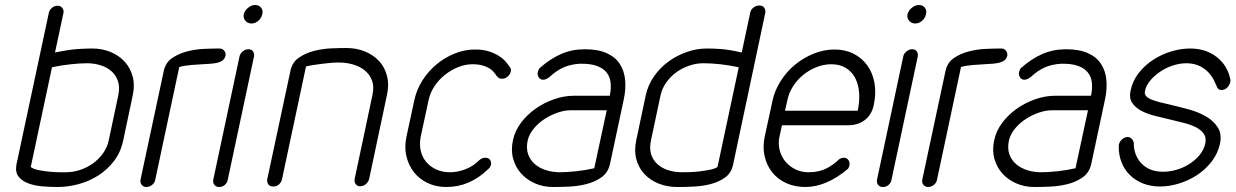

<svg xmlns="http://www.w3.org/2000/svg" viewBox="-20 -748 4942 768"><path d="M473 -187Q463 -139 436 -104Q409 -69 373 -46Q337 -23 294.5 -11.5Q252 0 210 0Q182 0 150.5 -2.5Q119 -5 93.5 -14.5Q68 -24 54 -42Q40 -60 46 -91L175 -695Q177 -707 187 -716Q197 -725 211 -725Q222 -725 229 -716.5Q236 -708 234 -697L200 -538Q259 -550 292.5 -552Q326 -554 349 -554Q389 -554 422.5 -540Q456 -526 478.5 -501.5Q501 -477 510.5 -442.5Q520 -408 511 -367ZM453 -366Q460 -399 452 -423Q444 -447 426 -463Q408 -479 382 -487Q356 -495 328 -495Q301 -495 263 -491Q225 -487 188 -479L103 -80Q113 -72 135 -67.5Q157 -63 179.5 -61Q202 -59 220 -59H244Q272 -59 299.5 -68Q327 -77 350.5 -93.5Q374 -110 391.5 -134Q409 -158 415 -187Z M601 -29Q599 -17 588.5 -8.5Q578 0 565 0Q554 0 547 -8.5Q540 -17 542 -29L635 -464Q642 -497 667.5 -515Q693 -533 727 -542Q761 -551 796.5 -552.5Q832 -554 859 -554Q870 -554 877 -545Q884 -536 882 -525Q879 -513 870.5 -506.5Q862 -500 849.5 -497Q837 -494 821 -493L789 -491Q772 -490 745 -488Q718 -486 697 -480Z M938 -522Q940 -533 950.5 -542Q961 -551 973 -551Q987 -551 992.5 -542Q998 -533 996 -522L891 -29Q889 -17 879.5 -8.5Q870 0 856 0Q844 0 837.5 -8.5Q831 -17 833 -29ZM955 -691Q959 -706 972.5 -717Q986 -728 1001 -728Q1016 -728 1024.5 -717Q1033 -706 1029 -691Q1026 -676 1013.5 -665Q1001 -654 986 -654Q971 -654 961.5 -665Q952 -676 955 -691Z M1108 -31Q1106 -20 1096.5 -11Q1087 -2 1073 -2Q1059 -2 1053 -11Q1047 -20 1049 -31L1142 -466Q1149 -499 1175 -517Q1201 -535 1235 -544Q1269 -553 1304 -554.5Q1339 -556 1365 -556Q1406 -556 1440 -542Q1474 -528 1496.5 -503.5Q1519 -479 1528 -444.5Q1537 -410 1528 -369L1457 -34Q1454 -21 1444 -12Q1434 -3 1420 -3Q1409 -3 1402.5 -12Q1396 -21 1399 -34L1470 -369Q1477 -402 1468 -426Q1459 -450 1439.5 -466Q1420 -482 1392.5 -490Q1365 -498 1336 -498Q1321 -498 1302.5 -496.5Q1284 -495 1265.5 -492.5Q1247 -490 1230.5 -487.5Q1214 -485 1204 -482Z M1898 -108Q1908 -117 1921 -117Q1935 -117 1940.5 -108Q1946 -99 1944 -88Q1942 -83 1939.5 -79Q1937 -75 1931 -70Q1896 -36 1854.5 -18Q1813 0 1765 0Q1724 0 1690.5 -16Q1657 -32 1635.5 -59.5Q1614 -87 1605.5 -123.5Q1597 -160 1606 -202L1637 -346Q1646 -389 1669.5 -426Q1693 -463 1726 -490.5Q1759 -518 1799 -534Q1839 -550 1880 -550Q1913 -550 1937 -542Q1961 -534 1977.5 -523Q1994 -512 2004 -500Q2014 -488 2019 -480Q2026 -473 2023 -462Q2021 -451 2011 -442Q2001 -433 1988 -433Q1975 -433 1969 -442L1964 -447H1965Q1960 -454 1953.5 -461.5Q1947 -469 1936 -475.5Q1925 -482 1909 -486.5Q1893 -491 1870 -491Q1841 -491 1812.5 -479.5Q1784 -468 1759.5 -448.5Q1735 -429 1717.5 -402.5Q1700 -376 1694 -346L1663 -202Q1657 -171 1663 -145Q1669 -119 1685 -100Q1701 -81 1725.5 -70Q1750 -59 1780 -59Q1809 -59 1840.5 -70.5Q1872 -82 1898 -108Z M2419 -365Q2425 -393 2422.5 -417Q2420 -441 2406.5 -458Q2393 -475 2367 -484.5Q2341 -494 2299 -493Q2263 -491 2234.5 -478.5Q2206 -466 2178 -440Q2172 -435 2165 -432Q2158 -429 2153 -429Q2141 -429 2135 -438.5Q2129 -448 2131 -459Q2134 -471 2139 -476Q2181 -513 2224.5 -532Q2268 -551 2319 -551Q2372 -551 2406.5 -535.5Q2441 -520 2459 -492.5Q2477 -465 2480.5 -428.5Q2484 -392 2475 -350L2420 -92Q2412 -57 2385.5 -38.5Q2359 -20 2325 -11.5Q2291 -3 2255 -1.5Q2219 0 2192 0Q2153 0 2120 -14.5Q2087 -29 2064.5 -54Q2042 -79 2032.5 -113.5Q2023 -148 2032 -188Q2040 -225 2064 -257Q2088 -289 2122 -313Q2156 -337 2196 -351Q2236 -365 2276 -365ZM2407 -307H2264Q2239 -307 2212 -298Q2185 -289 2160.5 -273.5Q2136 -258 2117 -236Q2098 -214 2091 -188Q2084 -155 2092.5 -131Q2101 -107 2120 -91Q2139 -75 2165 -67Q2191 -59 2219 -59Q2247 -59 2284.5 -63Q2322 -67 2357 -75Z M2584 -187Q2577 -155 2584.5 -131Q2592 -107 2610 -91Q2628 -75 2653.5 -67Q2679 -59 2709 -59Q2720 -59 2739 -59.5Q2758 -60 2779 -62.5Q2800 -65 2819.5 -69Q2839 -73 2850 -80L2935 -479Q2897 -487 2861.5 -491Q2826 -495 2793 -495Q2765 -495 2737 -485.5Q2709 -476 2685.5 -459Q2662 -442 2645 -418Q2628 -394 2622 -366ZM2563 -367Q2572 -408 2596 -442.5Q2620 -477 2653.5 -501.5Q2687 -526 2727 -540Q2767 -554 2807 -554Q2830 -554 2862 -552Q2894 -550 2947 -538L2981 -698Q2983 -709 2993.5 -717.5Q3004 -726 3017 -726Q3031 -726 3037 -717Q3043 -708 3041 -696L2912 -88Q2905 -56 2881 -38.5Q2857 -21 2825.5 -12.5Q2794 -4 2760 -2Q2726 0 2698 0H2689Q2649 0 2615 -13.5Q2581 -27 2558 -51.5Q2535 -76 2525.5 -110.5Q2516 -145 2525 -187Z M3120 -305H3411Q3419 -344 3416.5 -377.5Q3414 -411 3400.5 -436.5Q3387 -462 3363 -476.5Q3339 -491 3306 -491Q3275 -491 3246 -479.5Q3217 -468 3193 -448.5Q3169 -429 3152 -402.5Q3135 -376 3129 -345ZM3333 -108Q3343 -117 3355 -117Q3367 -117 3373.5 -108Q3380 -99 3378 -87Q3376 -77 3371 -72Q3285 0 3201 0Q3159 0 3125 -15.5Q3091 -31 3069 -58.5Q3047 -86 3038.5 -123Q3030 -160 3039 -202L3070 -345Q3079 -387 3103 -424.5Q3127 -462 3160.5 -489.5Q3194 -517 3235 -533.5Q3276 -550 3318 -550Q3361 -550 3394.5 -533Q3428 -516 3449.5 -486Q3471 -456 3478 -415.5Q3485 -375 3475 -328Q3467 -289 3439.5 -268Q3412 -247 3372 -247H3108L3098 -202Q3092 -174 3098.5 -148Q3105 -122 3121 -102.5Q3137 -83 3161 -71Q3185 -59 3214 -59Q3257 -59 3287 -75Q3317 -91 3333 -108Z M3593 -522Q3595 -533 3605.5 -542Q3616 -551 3628 -551Q3642 -551 3647.5 -542Q3653 -533 3651 -522L3546 -29Q3544 -17 3534.5 -8.5Q3525 0 3511 0Q3499 0 3492.5 -8.5Q3486 -17 3488 -29ZM3610 -691Q3614 -706 3627.5 -717Q3641 -728 3656 -728Q3671 -728 3679.5 -717Q3688 -706 3684 -691Q3681 -676 3668.5 -665Q3656 -654 3641 -654Q3626 -654 3616.5 -665Q3607 -676 3610 -691Z M3728 -29Q3726 -17 3715.5 -8.5Q3705 0 3692 0Q3681 0 3674 -8.5Q3667 -17 3669 -29L3762 -464Q3769 -497 3794.5 -515Q3820 -533 3854 -542Q3888 -551 3923.5 -552.5Q3959 -554 3986 -554Q3997 -554 4004 -545Q4011 -536 4009 -525Q4006 -513 3997.5 -506.5Q3989 -500 3976.5 -497Q3964 -494 3948 -493L3916 -491Q3899 -490 3872 -488Q3845 -486 3824 -480Z M4344 -365Q4350 -393 4347.5 -417Q4345 -441 4331.5 -458Q4318 -475 4292 -484.5Q4266 -494 4224 -493Q4188 -491 4159.5 -478.5Q4131 -466 4103 -440Q4097 -435 4090 -432Q4083 -429 4078 -429Q4066 -429 4060 -438.5Q4054 -448 4056 -459Q4059 -471 4064 -476Q4106 -513 4149.5 -532Q4193 -551 4244 -551Q4297 -551 4331.5 -535.5Q4366 -520 4384 -492.5Q4402 -465 4405.5 -428.5Q4409 -392 4400 -350L4345 -92Q4337 -57 4310.5 -38.5Q4284 -20 4250 -11.5Q4216 -3 4180 -1.5Q4144 0 4117 0Q4078 0 4045 -14.5Q4012 -29 3989.5 -54Q3967 -79 3957.5 -113.5Q3948 -148 3957 -188Q3965 -225 3989 -257Q4013 -289 4047 -313Q4081 -337 4121 -351Q4161 -365 4201 -365ZM4332 -307H4189Q4164 -307 4137 -298Q4110 -289 4085.5 -273.5Q4061 -258 4042 -236Q4023 -214 4016 -188Q4009 -155 4017.5 -131Q4026 -107 4045 -91Q4064 -75 4090 -67Q4116 -59 4144 -59Q4172 -59 4209.5 -63Q4247 -67 4282 -75Z M4902 -427Q4901 -412 4891 -400Q4881 -388 4865 -388Q4854 -388 4849 -398L4840 -418Q4825 -453 4795.5 -474Q4766 -495 4725 -495Q4699 -495 4671.5 -486Q4644 -477 4621 -461.5Q4598 -446 4581 -426Q4564 -406 4560 -384Q4557 -372 4564 -364Q4571 -356 4585.5 -350Q4600 -344 4619.5 -339Q4639 -334 4662 -329Q4696 -321 4734.5 -310.5Q4773 -300 4803.5 -282.5Q4834 -265 4851 -238.5Q4868 -212 4860 -173Q4851 -133 4826 -101Q4801 -69 4767 -47Q4733 -25 4694.5 -13.5Q4656 -2 4621 -2Q4583 -2 4552.5 -14Q4522 -26 4500 -47.5Q4478 -69 4466.5 -98Q4455 -127 4455 -160Q4454 -176 4465.5 -188Q4477 -200 4491 -200Q4500 -200 4507 -192.5Q4514 -185 4515 -177Q4515 -126 4546.5 -93.5Q4578 -61 4633 -61Q4659 -61 4686.5 -69Q4714 -77 4737.5 -92Q4761 -107 4778 -127.5Q4795 -148 4801 -173Q4806 -196 4796 -211.5Q4786 -227 4765.5 -238Q4745 -249 4717 -256L4660 -270Q4629 -277 4598 -285Q4567 -293 4544 -305.5Q4521 -318 4508.5 -337Q4496 -356 4502 -384Q4510 -424 4534.5 -455.5Q4559 -487 4593 -509Q4627 -531 4665.5 -542.5Q4704 -554 4741 -554Q4804 -554 4848 -519Q4892 -484 4902 -427Z"/></svg>

Font: VDS
Style: Thin Italic
Weight: 100
Width: 0
Designer: artmaker
Foundry: artmaker
Version: Version 1.000 2012 initial release